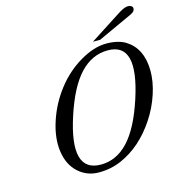

<svg xmlns="http://www.w3.org/2000/svg" viewBox="-112 -848 885 958"><g transform="rotate(-15 330.5 -369.0)"><path d="M655.3 -744.1Q662.1 -737.8 658.2 -725.8Q654.3 -713.9 627.9 -703.1L458 -625H420.9L581.5 -728.5Q634.3 -763.7 655.3 -744.1ZM230 -293.9Q141.6 -22.5 302.2 -22.5Q382.3 -22.5 443.8 -88.1Q505.4 -153.8 550.8 -293Q639.2 -564.5 481 -564.5Q399.4 -564.5 337.4 -498.8Q275.4 -433.1 230 -293.9ZM640.4 -510.7Q660.2 -470.2 660.9 -413.3Q661.6 -356.4 640.6 -292.5Q619.6 -228.5 582 -171.9Q544.4 -115.2 498.3 -74.7Q452.1 -34.2 398.2 -10.7Q344.2 12.7 282.7 12.7Q221.2 12.7 176.8 -27.3Q132.3 -67.4 122.1 -137.5Q111.8 -207.5 139.2 -291.5Q166.5 -375.5 220.5 -445.1Q274.4 -514.6 346.7 -556.9Q418.9 -599.1 481.7 -599.1Q544.4 -599.1 582.5 -575.2Q620.6 -551.3 640.4 -510.7Z"/></g></svg>

Font: RIT Rachana
Style: Italic
Weight: 400
Designer: Hussain KH
Version: 1.5.2